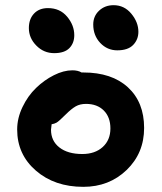

<svg xmlns="http://www.w3.org/2000/svg" viewBox="-20 -745 620 737"><path d="M430.2 -551.8Q391.6 -551.8 364.7 -580.3Q337.9 -608.9 337.9 -650.9Q337.9 -683.1 360.4 -704.1Q382.8 -725.1 416 -725.1Q457 -725.1 484.1 -692.4Q511.2 -659.7 511.2 -623Q511.2 -593.3 491.2 -572.5Q471.2 -551.8 430.2 -551.8ZM188 -541Q147.9 -541 119.4 -570.1Q90.8 -599.1 90.8 -637.2Q90.8 -671.9 110.6 -692.9Q130.4 -713.9 164.1 -713.9Q210 -713.9 237.5 -681.2Q265.1 -648.4 265.1 -609.9Q265.1 -579.6 246.3 -560.3Q227.5 -541 188 -541ZM299.8 -27.8Q189.5 -27.8 117.7 -90.1Q45.9 -152.3 45.9 -248Q45.9 -291.5 66.4 -334.2Q86.9 -377 118.2 -407.2Q149.4 -437.5 186.8 -456.3Q224.1 -475.1 257.8 -475.1Q279.3 -475.1 293 -466.8H299.8Q409.2 -466.8 471.2 -409.7Q533.2 -352.5 533.2 -253.9Q533.2 -157.2 466.1 -92.5Q398.9 -27.8 299.8 -27.8ZM175.8 -247.1Q175.8 -204.1 208 -179Q240.2 -153.8 295.9 -153.8Q344.7 -153.8 374.3 -180.7Q403.8 -207.5 403.8 -252Q403.8 -295.4 378.4 -320.8Q353 -346.2 310.1 -346.2Q287.1 -346.2 270.5 -336.7Q253.9 -327.1 232.9 -306.2Q206.5 -279.8 197.3 -274.4Q188.5 -269.5 178.2 -268.1Q175.8 -251 175.8 -247.1Z"/></svg>

Font: Shantell Sans Irregular
Style: Regular
Weight: 600
Designer: Stephen Nixon, Anya Danilova, Shantell Martin
Foundry: Arrow Type
Version: Version 1.006;[9816181b4]